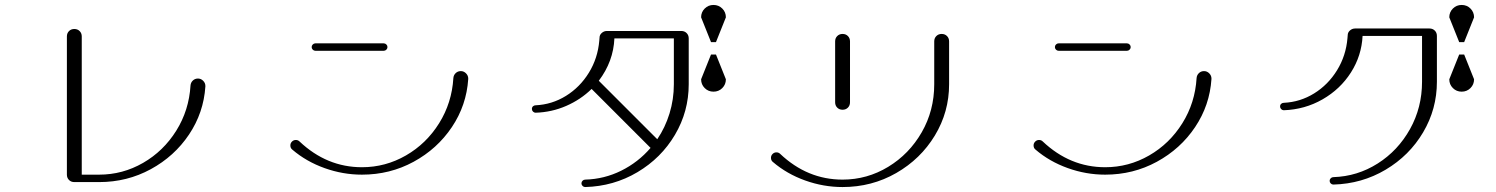

<svg xmlns="http://www.w3.org/2000/svg" viewBox="-20 -800 6040 775"><path d="M250 -95V-653Q250 -666 258.5 -674.5Q267 -683 280 -683Q293 -683 301.5 -674.5Q310 -666 310 -653V-95H380Q475 -95 557.5 -142.5Q640 -190 691.5 -272.5Q743 -355 749 -455Q750 -467 758.5 -475Q767 -483 779 -483Q791 -483 800 -474Q809 -465 809 -453V-451Q802 -345 743 -257Q684 -169 588.5 -117Q493 -65 380 -65H280Q267 -65 258.5 -73.5Q250 -82 250 -95Z M1160 -196Q1152 -202 1152 -213Q1152 -222 1158.5 -228.5Q1165 -235 1174 -235Q1183 -235 1189 -229Q1299 -125 1441 -125Q1536 -125 1618.5 -172.5Q1701 -220 1752.5 -302.5Q1804 -385 1810 -485Q1811 -497 1819.5 -505Q1828 -513 1840 -513Q1852 -513 1861 -504Q1870 -495 1870 -483V-481Q1863 -375 1804 -287Q1745 -199 1649.5 -147Q1554 -95 1441 -95Q1364 -95 1290 -121.5Q1216 -148 1160 -196ZM1238 -610Q1238 -616 1242.5 -620.5Q1247 -625 1253 -625H1529Q1535 -625 1539.5 -620.5Q1544 -616 1544 -610Q1544 -604 1539.5 -599.5Q1535 -595 1529 -595H1253Q1247 -595 1242.5 -599.5Q1238 -604 1238 -610Z M2327 -60Q2327 -66 2331.5 -70.5Q2336 -75 2342 -75Q2419 -77 2487.5 -111Q2556 -145 2606 -203L2368 -441Q2324 -398 2265.5 -372.5Q2207 -347 2142 -345Q2136 -345 2131.5 -349.5Q2127 -354 2127 -360Q2127 -367 2131.5 -371Q2136 -375 2142 -375Q2208 -378 2264.5 -413Q2321 -448 2357 -506.5Q2393 -565 2399 -636L2400 -648Q2400 -659 2409 -667Q2418 -675 2430 -675H2730Q2743 -675 2751.5 -666.5Q2760 -658 2760 -645V-460Q2760 -350 2704.5 -256Q2649 -162 2553 -105Q2457 -48 2342 -45Q2336 -45 2331.5 -49.5Q2327 -54 2327 -60ZM2860 -780Q2881 -780 2895.5 -765.5Q2910 -751 2910 -730L2870 -630H2850L2810 -730Q2810 -751 2824.5 -765.5Q2839 -780 2860 -780ZM2810 -480 2850 -580H2870L2910 -480Q2910 -459 2895.5 -444.5Q2881 -430 2860 -430Q2839 -430 2824.5 -444.5Q2810 -459 2810 -480ZM2633 -238Q2665 -285 2682.5 -342Q2700 -399 2700 -460V-645H2460Q2456 -552 2397 -474Z M3100 -146Q3092 -152 3092 -163Q3092 -172 3098.5 -178.5Q3105 -185 3114 -185Q3123 -185 3129 -179Q3239 -75 3381 -75Q3480 -75 3565 -126.5Q3650 -178 3700.5 -266Q3751 -354 3751 -460V-633Q3751 -646 3759.5 -654.5Q3768 -663 3781 -663Q3794 -663 3802.5 -654.5Q3811 -646 3811 -633V-460Q3811 -348 3753.5 -253Q3696 -158 3597.5 -101.5Q3499 -45 3381 -45Q3304 -45 3230 -71.5Q3156 -98 3100 -146ZM3351 -387V-633Q3351 -646 3359.5 -654.5Q3368 -663 3381 -663Q3394 -663 3402.5 -654.5Q3411 -646 3411 -633V-387Q3411 -374 3402.5 -365.5Q3394 -357 3381 -357Q3368 -357 3359.5 -365.5Q3351 -374 3351 -387Z M4160 -196Q4152 -202 4152 -213Q4152 -222 4158.5 -228.5Q4165 -235 4174 -235Q4183 -235 4189 -229Q4299 -125 4441 -125Q4536 -125 4618.5 -172.5Q4701 -220 4752.5 -302.5Q4804 -385 4810 -485Q4811 -497 4819.5 -505Q4828 -513 4840 -513Q4852 -513 4861 -504Q4870 -495 4870 -483V-481Q4863 -375 4804 -287Q4745 -199 4649.5 -147Q4554 -95 4441 -95Q4364 -95 4290 -121.5Q4216 -148 4160 -196ZM4238 -610Q4238 -616 4242.5 -620.5Q4247 -625 4253 -625H4529Q4535 -625 4539.5 -620.5Q4544 -616 4544 -610Q4544 -604 4539.5 -599.5Q4535 -595 4529 -595H4253Q4247 -595 4242.5 -599.5Q4238 -604 4238 -610Z M5347 -70Q5347 -76 5351.5 -80.5Q5356 -85 5362 -85Q5459 -88 5541 -140Q5623 -192 5671.5 -279Q5720 -366 5720 -470V-655H5480Q5476 -575 5433 -507.5Q5390 -440 5318.5 -399Q5247 -358 5162 -355Q5156 -355 5151.5 -359.5Q5147 -364 5147 -370Q5147 -377 5151.5 -381Q5156 -385 5162 -385Q5228 -388 5284.5 -423Q5341 -458 5377 -516.5Q5413 -575 5419 -646L5420 -658Q5420 -669 5429 -677Q5438 -685 5450 -685H5750Q5763 -685 5771.5 -676.5Q5780 -668 5780 -655V-470Q5780 -360 5724.5 -266Q5669 -172 5573 -115Q5477 -58 5362 -55Q5356 -55 5351.5 -59.5Q5347 -64 5347 -70ZM5880 -780Q5901 -780 5915.5 -765.5Q5930 -751 5930 -730L5890 -630H5870L5830 -730Q5830 -751 5844.5 -765.5Q5859 -780 5880 -780ZM5830 -480 5870 -580H5890L5930 -480Q5930 -459 5915.5 -444.5Q5901 -430 5880 -430Q5859 -430 5844.5 -444.5Q5830 -459 5830 -480Z"/></svg>

Font: GL-CurulMinamoto Light
Style: Regular
Weight: 300
Designer: Eunice (kana); Ryoko NISHIZUKA 西塚涼子 (ideographs); Frank Grießhammer (Latin, Greek & Cyrillic); Wenlong ZHANG
Foundry: Gutenberg Labo; Adobe
Version: Version 1.002